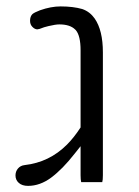

<svg xmlns="http://www.w3.org/2000/svg" viewBox="-20 -592 437 605"><path d="M302.2 -18.1Q304.2 -24.4 304.2 -40V-426.8Q304.2 -496.6 278.3 -533.7Q263.2 -555.2 239.3 -563.5Q210.4 -571.8 170.9 -571.8Q140.6 -571.8 106 -559.6Q87.9 -552.7 82 -547.4Q74.7 -540 74.7 -526.4Q74.7 -514.6 82.3 -507.1Q89.8 -499.5 97.7 -499.5Q100.6 -500 105 -501Q119.1 -506.8 132.8 -509.8Q155.3 -515.1 167 -515.1Q200.7 -515.1 216.8 -499L218.8 -497.1Q233.9 -479.5 233.9 -433.6V-190.4Q212.9 -158.2 190.9 -136.2Q135.3 -80.6 57.6 -71.8Q44.4 -70.3 36.6 -61Q28.8 -51.8 28.8 -39.1Q28.8 -24.9 39.3 -15.6Q49.8 -6.3 68.4 -6.3Q106 -6.3 141.1 -32.2Q177.2 -59.1 215.3 -107.9L233.9 -131.3V-40Q233.9 -25.9 235.8 -18.1Z"/></svg>

Font: YuPearl-ExtraLight
Style: ExtraLight
Weight: 200
Designer: Max Yao
Foundry: Max-Everyday
Version: Version 1.011; ttfautohint (v1.8.3)